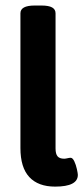

<svg xmlns="http://www.w3.org/2000/svg" viewBox="-20 -675 305 702"><path d="M54.7 -133.8V-626.5Q54.7 -654.8 106.9 -654.8H131.3Q158.2 -654.8 170.7 -647.7Q183.1 -640.6 183.1 -626.5V-132.3Q183.1 -112.3 190.4 -103.5Q197.8 -94.7 214.8 -94.7Q219.2 -94.7 228 -96.7Q230.5 -97.2 232.9 -97.7Q235.4 -98.1 238.3 -98.1Q245.6 -98.1 251.7 -85.2Q257.8 -72.3 261.2 -56.4Q264.6 -40.5 264.6 -35.6Q264.6 7.3 181.6 7.3Q119.6 7.3 87.2 -27.6Q54.7 -62.5 54.7 -133.8Z"/></svg>

Font: Jaldi
Style: Bold
Weight: 400
Designer: Pablo Cosgaya and Nicolas Silva
Foundry: Omnibus-Type
Version: Version 1.007